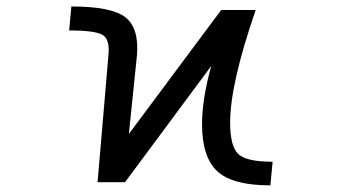

<svg xmlns="http://www.w3.org/2000/svg" viewBox="-20 -555 1040 587"><path d="M656.2 -524.4H761.7Q683.6 -297.9 683.6 -180.7Q683.6 -108.4 708 -84.5Q732.4 -60.5 813.5 -60.5L806.6 11.7Q690.4 11.7 644 -31.7Q597.7 -75.2 597.7 -174.8Q597.7 -252.9 626 -353.5L362.3 2H278.3L311.5 -385.7Q316.4 -431.6 295.9 -446.8Q275.4 -461.9 191.4 -461.9L198.2 -535.2Q322.3 -535.2 364.3 -501.5Q406.2 -467.8 398.4 -382.8L374 -145.5Z"/></svg>

Font: Gen Shin Gothic Monospace Regular
Style: Regular
Weight: 400
Designer: [Source Han Sans]
Ryoko NISHIZUKA  (kana & ideographs); Paul D. Hunt (Latin, Greek & Cyrillic); Wenlong ZHANG  (bopomofo
Version: Version 1.002.20150607